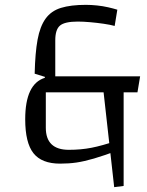

<svg xmlns="http://www.w3.org/2000/svg" viewBox="-20 -660 608 792"><path d="M157 -279 199 -345H558L547 -279ZM123 -356Q125 -442 135 -496.5Q145 -551 168 -583Q191 -615 231.5 -627.5Q272 -640 334 -640Q356 -640 380 -637.5Q404 -635 426 -630Q448 -625 464 -620L453 -553Q435 -558 407.5 -562Q380 -566 351.5 -568.5Q323 -571 301 -571Q247 -571 227.5 -554.5Q208 -538 208 -494V-318L169 -282V-133Q169 -42 264 -42Q314 -42 357.5 -50.5Q401 -59 460 -79L473 -42Q409 -18 367.5 -6Q326 6 295 10.5Q264 15 228 15Q152 15 118 -28Q84 -71 84 -168Q84 -314 165 -339V-343ZM407 -282H490V107L451 112Z"/></svg>

Font: Changa Light
Style: Regular
Weight: 300
Designer: Eduardo Rodriguez Tunni
Foundry: Eduardo Rodriguez Tunni
Version: Version 3.002; ttfautohint (v1.8.2)